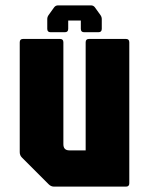

<svg xmlns="http://www.w3.org/2000/svg" viewBox="-20 -695 552 715"><path d="M181.5 0Q170 0 161.5 -8.5L61.5 -108.5Q53.5 -116.5 53.5 -128.5V-537.5Q53.5 -550 66 -550H203.5Q216 -550 216 -537.5V-158Q216 -135 238.5 -135H299V-537.5Q299 -550 311.5 -550H449Q461.5 -550 461.5 -537.5V-12.5Q461.5 0 449 0ZM196.5 -675H318.5Q328 -675 333.5 -667.5L354 -639Q359 -632 359 -624V-587.5Q359 -575 346.5 -575H293.5Q281 -575 281 -587.5V-618.5H234V-587.5Q234 -575 221.5 -575H168.5Q156 -575 156 -587.5V-624Q156 -632 161 -639L181.5 -667.5Q187 -675 196.5 -675Z"/></svg>

Font: Jaro 24pt
Style: Regular
Weight: 400
Designer: Agyei Archer, Celine Hurka, Mirko Velimirović
Version: Version 1.000